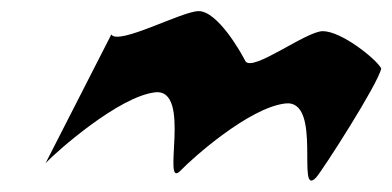

<svg xmlns="http://www.w3.org/2000/svg" viewBox="-20 -481 705 345"><path d="M62 -188C83 -210 193 -307 258 -315C327 -324 268 -136 305 -175C326 -197 427 -287 492 -295C561 -304 511 -123 548 -162C559 -174 660 -331 665 -358C657 -374 594 -425 560 -425C530 -425 434 -351 421 -371C413 -387 371 -461 337 -461C307 -461 193 -399 180 -419Z"/></svg>

Font: Corrode
Style: Ita
Weight: 400
Designer: Mew Too
Version: Version 0.532